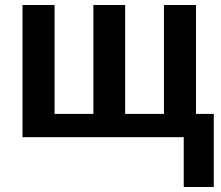

<svg xmlns="http://www.w3.org/2000/svg" viewBox="-20 -548 884 767"><path d="M714 0H70V-528H198V-93H353V-528H480V-93H635V-528H763V-93H834V199H714Z"/></svg>

Font: Libra Sans
Style: Bold
Weight: 700
Foundry: Context Ltd
Version: Version 1.000